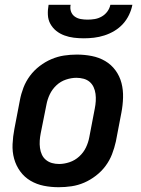

<svg xmlns="http://www.w3.org/2000/svg" viewBox="-20 -770 590 802"><path d="M225 12Q193 12 163 6Q133 0 107.5 -15Q82 -30 64.5 -54Q47 -78 39 -107Q31 -136 32.5 -168Q34 -200 40 -231L63 -351Q68 -378 78 -404Q88 -430 105 -453Q122 -476 145.5 -494Q169 -512 195 -523Q221 -534 247.5 -538Q274 -542 301 -542Q333 -542 363.5 -536Q394 -530 419.5 -515Q445 -500 462.5 -476Q480 -452 487.5 -423Q495 -394 494 -362Q493 -330 487 -299L464 -179Q458 -152 448 -126Q438 -100 421 -77Q404 -54 380.5 -36Q357 -18 331.5 -7Q306 4 279 8Q252 12 225 12ZM227 -85Q248 -85 270.5 -92.5Q293 -100 311 -116.5Q329 -133 339 -154Q349 -175 353 -197L376 -317Q379 -332 380 -347.5Q381 -363 379 -378Q377 -393 371 -406Q365 -419 354.5 -428Q344 -437 329.5 -441Q315 -445 299 -445Q278 -445 255.5 -437.5Q233 -430 215.5 -413.5Q198 -397 188 -376Q178 -355 174 -333L150 -213Q147 -198 146 -182.5Q145 -167 147 -152Q149 -137 155 -124Q161 -111 172 -102Q183 -93 197 -89Q211 -85 227 -85ZM330 -610Q309 -610 288.5 -612.5Q268 -615 249 -622Q230 -629 215 -641Q200 -653 190.5 -670Q181 -687 180 -708Q179 -729 183 -750H275Q272 -735 276.5 -722Q281 -709 292 -701Q303 -693 317 -690.5Q331 -688 346 -688Q361 -688 376 -690.5Q391 -693 405 -701Q419 -709 428.5 -722Q438 -735 441 -750H533Q529 -729 519 -708Q509 -687 493.5 -670Q478 -653 458 -641Q438 -629 416 -622Q394 -615 372.5 -612.5Q351 -610 330 -610Z"/></svg>

Font: Lode
Style: Bold Italic
Weight: 700
Italic angle: -11°
Monospace: yes
Designer: Belleve Invis
Foundry: Belleve Invis
Version: Version 29.2.0; ttfautohint (v1.8.3)